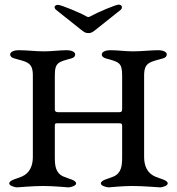

<svg xmlns="http://www.w3.org/2000/svg" viewBox="-20 -808 765 830"><path d="M231 -787C222 -787 216 -783 216 -777C216 -773 218 -769 223 -765L321 -687C341 -671 347 -665 362 -665C377 -665 383 -671 403 -687L501 -765C506 -769 507 -773 507 -777C507 -783 502 -788 493 -788C480 -788 398 -753 372 -738C363 -733 361 -733 352 -738C326 -753 244 -787 231 -787ZM217 -266C217 -276 222 -275 232 -275H494C504 -275 508 -274 508 -264V-129C508 -92 505 -60 471 -45C449 -35 416 -30 416 -15C416 -5 438 1 449 2C456 2 505 -4 552 -4C600 -4 666 2 673 2C684 1 705 -5 705 -15C705 -30 672 -35 650 -45C616 -60 603 -92 603 -129V-482C603 -539 629 -540 686 -556C695 -559 701 -564 701 -573C701 -585 681 -591 666 -591C632 -591 591 -586 556 -586C520 -586 494 -591 455 -591C440 -591 420 -585 420 -573C420 -564 427 -559 436 -556C493 -540 508 -539 508 -482V-336C508 -326 505 -323 495 -323H230C220 -323 217 -329 217 -334V-482C217 -539 233 -540 290 -556C299 -559 305 -564 305 -573C305 -585 285 -591 270 -591C236 -591 205 -586 170 -586C134 -586 98 -591 59 -591C44 -591 24 -585 24 -573C24 -564 31 -559 40 -556C97 -540 122 -539 122 -482V-129C122 -92 109 -60 75 -45C53 -35 20 -30 20 -15C20 -5 42 1 53 2C60 2 119 -4 166 -4C214 -4 270 2 277 2C288 1 309 -5 309 -15C309 -30 276 -35 254 -45C220 -60 217 -92 217 -129Z"/></svg>

Font: EB Garamond SC 08
Style: Regular
Weight: 400
Version: Version 0.016